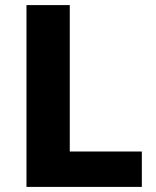

<svg xmlns="http://www.w3.org/2000/svg" viewBox="-20 -734 613 754"><path d="M84 0V-714H254V-139H537V0Z"/></svg>

Font: Noto Sans Thai ExtraBold
Style: Regular
Weight: 800
Version: Version 2.001